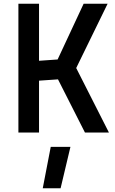

<svg xmlns="http://www.w3.org/2000/svg" viewBox="-20 -713 621 1033"><path d="M190 0H79V-693H190V-386L290 -393L430 -693H559L390 -347L566 0H437L292 -286L190 -279ZM253 77H359L306 300H210Z"/></svg>

Font: Titillium Web[RUS by Daymarius]
Style: Regular
Weight: 600
Designer: Cyrillization by Daymarius
Foundry: Cyrillization by Daymarius
Version: Version 1.002 September 11, 2018